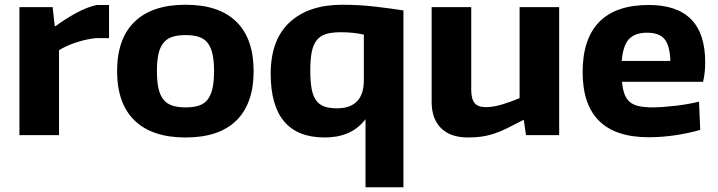

<svg xmlns="http://www.w3.org/2000/svg" viewBox="-20 -570 3031 810"><path d="M62 -540H202L211 -460H215Q255 -490 301 -515Q347 -540 388 -549H440V-409H382Q340 -404 298.5 -390Q257 -376 229 -358V0H62Z M763 10Q622 10 548 -61.5Q474 -133 474 -270Q474 -407 548 -478.5Q622 -550 763 -550Q904 -550 977 -478.5Q1050 -407 1050 -270Q1050 -133 977 -61.5Q904 10 763 10ZM763 -117Q796 -117 819 -124.5Q842 -132 856 -150Q870 -168 876.5 -197.5Q883 -227 883 -270Q883 -313 876.5 -342Q870 -371 856 -389Q842 -407 819 -414.5Q796 -422 763 -422Q730 -422 707 -414.5Q684 -407 669.5 -389Q655 -371 648.5 -342Q642 -313 642 -270Q642 -227 648.5 -197.5Q655 -168 669.5 -150Q684 -132 707 -124.5Q730 -117 763 -117Z M1522 -67Q1491 -27 1448 -8.5Q1405 10 1350 10Q1122 10 1122 -259Q1122 -402 1202 -476Q1282 -550 1424 -550Q1495 -550 1563.5 -542Q1632 -534 1682 -526V220H1522ZM1401 -113Q1515 -113 1515 -232V-424Q1471 -434 1417 -434Q1380 -434 1355.5 -426.5Q1331 -419 1316 -400Q1301 -381 1295 -350Q1289 -319 1289 -272Q1289 -227 1294.5 -196.5Q1300 -166 1313 -147.5Q1326 -129 1347.5 -121Q1369 -113 1401 -113Z M1955 10Q1880 10 1840.5 -29.5Q1801 -69 1801 -140V-540H1968V-191Q1968 -152 1982.5 -135Q1997 -118 2029 -118Q2061 -118 2099 -129.5Q2137 -141 2172 -156V-540H2339V0H2199L2190 -63H2186Q2148 -43 2119.5 -29Q2091 -15 2065.5 -6.5Q2040 2 2014 6Q1988 10 1955 10Z M2717 9Q2438 9 2438 -266Q2438 -406 2508 -477.5Q2578 -549 2717 -549Q2955 -549 2955 -308Q2955 -261 2946 -225H2604Q2607 -193 2615 -172Q2623 -151 2638 -139Q2653 -127 2676.5 -122Q2700 -117 2733 -117Q2755 -117 2780.5 -119Q2806 -121 2832 -124Q2858 -127 2883 -131.5Q2908 -136 2929 -141L2934 -22Q2886 -8 2829 0.5Q2772 9 2717 9ZM2710 -432Q2658 -432 2633 -404.5Q2608 -377 2603 -313H2808Q2806 -378 2783.5 -405Q2761 -432 2710 -432Z"/></svg>

Font: Encode Sans Normal
Style: Bold
Weight: 700
Designer: Pablo Impallari, Andres Torresi
Foundry: Pablo Impallari, Andres Torresi
Version: Version 1.000; ttfautohint (v1.00) -l 8 -r 50 -G 200 -x 14 -